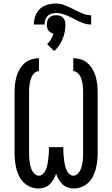

<svg xmlns="http://www.w3.org/2000/svg" viewBox="-20 -1067 640 1095"><path d="M401 8Q383 8 366 2Q349 -4 336.5 -16Q324 -28 315 -43.5Q306 -59 300 -76Q294 -59 285 -43.5Q276 -28 263.5 -16Q251 -4 234 2Q217 8 199 8Q177 8 155 -0.5Q133 -9 116.5 -25Q100 -41 89.5 -61.5Q79 -82 73.5 -104Q68 -126 65.5 -149Q63 -172 63 -195V-540Q63 -563 65.5 -585.5Q68 -608 74 -629.5Q80 -651 91.5 -671Q103 -691 119.5 -706Q136 -721 158 -728Q180 -735 202 -735V-661Q190 -661 180 -653.5Q170 -646 164 -635.5Q158 -625 154.5 -613Q151 -601 149 -589Q147 -577 146.5 -564.5Q146 -552 146 -540V-195Q146 -182 146.5 -169.5Q147 -157 149 -144Q151 -131 154 -118.5Q157 -106 163 -94.5Q169 -83 179 -74Q189 -65 202 -65Q213 -65 222 -72.5Q231 -80 236.5 -89.5Q242 -99 245.5 -110Q249 -121 251 -132Q253 -143 254.5 -154Q256 -165 257 -176Q258 -187 258.5 -198Q259 -209 259 -221V-228H341V-221Q341 -209 341.5 -198Q342 -187 343 -176Q344 -165 345.5 -154Q347 -143 349 -132Q351 -121 354.5 -110Q358 -99 363.5 -89.5Q369 -80 378 -72.5Q387 -65 398 -65Q411 -65 421 -74Q431 -83 437 -94.5Q443 -106 446 -118.5Q449 -131 451 -144Q453 -157 453.5 -169.5Q454 -182 454 -195V-540Q454 -552 453.5 -564.5Q453 -577 451 -589Q449 -601 445.5 -613Q442 -625 436 -635.5Q430 -646 420 -653.5Q410 -661 398 -661V-735Q420 -735 442 -728Q464 -721 480.5 -706Q497 -691 508.5 -671Q520 -651 526 -629.5Q532 -608 534.5 -585.5Q537 -563 537 -540V-195Q537 -172 534.5 -149Q532 -126 526.5 -104Q521 -82 510.5 -61.5Q500 -41 483.5 -25Q467 -9 445 -0.5Q423 8 401 8ZM234 -927H173Q173 -952 181.5 -976Q190 -1000 208 -1016.5Q226 -1033 250.5 -1040Q275 -1047 300 -1047Q323 -1047 345 -1038.5Q367 -1030 388 -1020L412 -1008Q433 -997 455 -988.5Q477 -980 500 -980V-927Q482 -927 465 -932Q448 -937 432 -944.5Q416 -952 400 -960.5Q384 -969 368 -976Q352 -983 335 -988Q318 -993 300 -993Q287 -993 273.5 -989Q260 -985 251 -975.5Q242 -966 238 -953Q234 -940 234 -927ZM289 -776 249 -815Q261 -827 270.5 -842.5Q280 -858 285 -875Q277 -877 269 -881.5Q261 -886 256 -893Q251 -900 249 -909Q247 -918 247 -927Q247 -938 250 -948Q253 -958 260.5 -966Q268 -974 278.5 -977Q289 -980 300 -980Q311 -980 321.5 -977Q332 -974 339.5 -966Q347 -958 350 -948Q353 -938 353 -927Q353 -906 349 -885Q345 -864 337 -844.5Q329 -825 317 -807.5Q305 -790 289 -776Z"/></svg>

Font: Iosevka Meiseki Sans
Style: Regular
Weight: 400
Monospace: yes
Designer: Belleve Invis
Foundry: Belleve Invis
Version: Version 11.2.6; ttfautohint (v1.8.4)